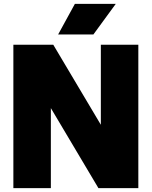

<svg xmlns="http://www.w3.org/2000/svg" viewBox="-20 -971 783 991"><path d="M500.5 -740H694V0H488L242.5 -413V0H49V-740H255L500.5 -327ZM280 -793 366.5 -951H577.5L462 -793Z"/></svg>

Font: Encode Sans SemiCondensed Black
Style: Regular
Weight: 900
Width: 4
Designer: Multiple Designers
Foundry: Impallari Type
Version: Version 2.000